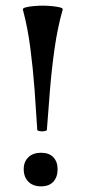

<svg xmlns="http://www.w3.org/2000/svg" viewBox="-20 -649 303 680"><path d="M61 -615Q60 -620 71.5 -623Q83 -626 100 -627.5Q117 -629 131 -629Q145 -629 162 -627.5Q179 -626 191.5 -623Q204 -620 202 -615Q184 -552 173.5 -478.5Q163 -405 157 -330.5Q151 -256 146 -189Q146 -186 137.5 -184.5Q129 -183 120.5 -184.5Q112 -186 112 -189Q108 -256 102.5 -330.5Q97 -405 87.5 -478.5Q78 -552 61 -615ZM125 11Q97 11 80.5 -5.5Q64 -22 64 -50Q64 -76 80.5 -92Q97 -108 125 -108Q154 -108 169 -92Q184 -76 184 -50Q184 -22 169 -5.5Q154 11 125 11Z"/></svg>

Font: Cormorant Garamond Light
Style: Regular
Weight: 300
Designer: Christian Thalmann (Catharsis Fonts)
Foundry: Catharsis Fonts
Version: Version 4.001